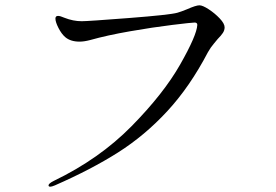

<svg xmlns="http://www.w3.org/2000/svg" viewBox="-20 -695 1040 724"><path d="M163 4Q163 -3 183 -13Q355 -96 476 -219Q597 -342 659.5 -452Q722 -562 724 -601Q724 -610 714 -610Q703 -610 629.5 -601Q556 -592 470 -577Q384 -562 320 -544Q297 -538 280 -538Q246 -538 226 -555Q212 -567 200.5 -589.5Q189 -612 189 -625Q189 -635 199 -635Q207 -635 223 -628Q256 -615 288 -615Q311 -615 466 -627Q621 -639 649 -647Q663 -651 685 -660Q719 -675 732 -675Q744 -675 767 -660Q790 -645 808.5 -625.5Q827 -606 827 -592Q827 -581 820.5 -571Q814 -561 801 -548Q799 -545 786.5 -530.5Q774 -516 764 -498Q696 -368 611 -276Q526 -184 425 -120Q324 -56 187 4Q175 9 170 9Q163 9 163 4Z"/></svg>

Font: Shippori Mincho B1
Style: Regular
Weight: 400
Designer: FONTDASU
Foundry: FONTDASU / Google Inc. / but / Adobe
Version: Version 3.110; ttfautohint (v1.8.3)